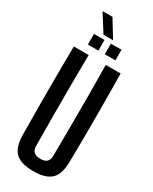

<svg xmlns="http://www.w3.org/2000/svg" viewBox="-272 -1143 964 1210"><g transform="rotate(30 210.0 -538.0)"><path d="M210 8.5Q119 8.5 79.8 -29.8Q40.5 -68 39.5 -157Q37.5 -317 37.5 -478.8Q37.5 -640.5 39.5 -800H147.5Q146 -693.5 145.5 -581.2Q145 -469 145.5 -356.8Q146 -244.5 147 -138Q147 -109.5 163 -95.2Q179 -81 210 -81Q241.5 -81 256.8 -95.2Q272 -109.5 272 -138Q273 -244.5 273.5 -356.8Q274 -469 273.8 -581.2Q273.5 -693.5 272 -800H380Q382.5 -640.5 382.5 -478.8Q382.5 -317 380 -157Q379 -68 339.8 -29.8Q300.5 8.5 210 8.5ZM233 -855V-932H310V-855ZM110 -855V-932H186.5V-855ZM164.5 -957.5 84.5 -1083.5H157L234 -957.5Z"/></g></svg>

Font: Big Shoulders Display Thin
Style: Bold
Weight: 700
Version: Version 2.002